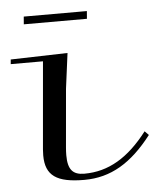

<svg xmlns="http://www.w3.org/2000/svg" viewBox="-46 -574 516 623"><g transform="rotate(-5 212.5 -262.5)"><path d="M185.4 -405 0 -400 -1.3 -385H103.7L78.7 -100C78.2 -93.3 77.9 -86.9 77.9 -80.8C77.9 -14.9 113.8 10 204.1 10C290.6 10 358.7 -31 425.2 -117L412.4 -130C350.3 -49 284.6 -10 205.9 -10C168.2 -10 152.5 -28 152.5 -74.8C152.5 -82.4 152.9 -90.8 153.7 -100L170.4 -290ZM259.8 -535H54.2L52.2 -510H257.8Z"/></g></svg>

Font: Galberik
Style: Regular
Weight: 400
Designer: Gluk
Foundry: Gluk
Version: Version 0.50